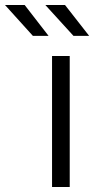

<svg xmlns="http://www.w3.org/2000/svg" viewBox="-110 -751 399 771"><path d="M22 -607 -90 -731H-11L85 -607ZM185 -607 72 -731H151L248 -607ZM99 0V-526H170V0Z"/></svg>

Font: mBank
Style: Regular
Weight: 400
Designer: Julieta Ulanovsky
Foundry: Julieta Ulanovsky
Version: Version 7.200;PS 007.200;hotconv 1.0.88;makeotf.lib2.5.64775